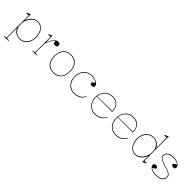

<svg xmlns="http://www.w3.org/2000/svg" viewBox="307 -2251 3956 3956"><g transform="rotate(45 2285.0 -272.5)"><path d="M70 200V190L130 180V-465H60V-475L144 -515V-362L152 -354Q167 -390 187.5 -420Q208 -450 234 -471Q260 -492 291 -503.5Q322 -515 358 -515Q419 -515 465 -481.5Q511 -448 537.5 -388.5Q564 -329 564 -251Q564 -174 534.5 -113.5Q505 -53 453.5 -19Q402 15 335 15Q298 15 259.5 0Q221 -15 190.5 -43.5Q160 -72 144 -111V180L214 190V200ZM335 0Q397 0 445 -32.5Q493 -65 521 -121.5Q549 -178 549 -251Q549 -324 525.5 -380Q502 -436 459 -468Q416 -500 358 -500Q313 -500 278 -480.5Q243 -461 216.5 -428.5Q190 -396 172 -357.5Q154 -319 144 -280V-190Q144 -160 157 -126.5Q170 -93 194.5 -64.5Q219 -36 254.5 -18Q290 0 335 0Z M699 0V-10L759 -20V-474H689V-485L773 -515V-352L781 -344Q798 -380 813.5 -407.5Q829 -435 844 -454Q870 -487 895.5 -501Q921 -515 949 -515Q967 -515 979.5 -508.5Q992 -502 999 -490Q1006 -478 1006 -461Q1006 -449 1000 -438Q994 -427 982 -420Q970 -413 951 -413Q935 -413 922 -418Q909 -423 901.5 -432.5Q894 -442 894 -453Q894 -457 894.5 -459.5Q895 -462 895 -465Q895 -468 895 -470Q895 -477 889 -477Q876 -477 859.5 -457.5Q843 -438 826 -408Q811 -383 797 -351.5Q783 -320 773 -287V-20L833 -10V0Z M1322 -515Q1377 -515 1420.5 -497Q1464 -479 1494 -444Q1524 -409 1539.5 -359Q1555 -309 1555 -246Q1555 -185 1539 -136.5Q1523 -88 1493 -54Q1463 -20 1420 -2.5Q1377 15 1322 15Q1268 15 1225 -2.5Q1182 -20 1152 -54Q1122 -88 1106.5 -136.5Q1091 -185 1091 -246Q1091 -309 1106.5 -359Q1122 -409 1152 -444Q1182 -479 1225 -497Q1268 -515 1322 -515ZM1323 -500Q1255 -500 1206 -470Q1157 -440 1131 -383Q1105 -326 1105 -246Q1105 -188 1119.5 -142.5Q1134 -97 1162.5 -65Q1191 -33 1231 -16.5Q1271 0 1322 0Q1374 0 1414.5 -16.5Q1455 -33 1483.5 -65Q1512 -97 1526.5 -142.5Q1541 -188 1541 -246Q1541 -306 1526.5 -353Q1512 -400 1483.5 -433Q1455 -466 1414.5 -483Q1374 -500 1323 -500Z M1922 15Q1853 15 1799.5 -18.5Q1746 -52 1715.5 -111.5Q1685 -171 1685 -248Q1685 -307 1703 -355.5Q1721 -404 1753.5 -440Q1786 -476 1831 -495.5Q1876 -515 1930 -515Q1969 -515 2004.5 -506.5Q2040 -498 2068.5 -482.5Q2097 -467 2113 -445.5Q2129 -424 2129 -398Q2129 -384 2121.5 -375Q2114 -366 2102 -361.5Q2090 -357 2077 -357Q2058 -357 2041.5 -366.5Q2025 -376 2025 -395Q2025 -406 2033 -416Q2041 -426 2057 -433Q2078 -445 2078 -453Q2078 -462 2060.5 -473Q2043 -484 2010 -492Q1977 -500 1930 -500Q1879 -500 1837 -481.5Q1795 -463 1764 -429.5Q1733 -396 1716 -350Q1699 -304 1699 -248Q1699 -193 1715.5 -147.5Q1732 -102 1761.5 -69Q1791 -36 1832 -18Q1873 0 1922 0Q1976 0 2019 -15Q2062 -30 2095.5 -60Q2129 -90 2153 -135L2160 -125Q2142 -90 2118.5 -63.5Q2095 -37 2065.5 -19.5Q2036 -2 2000 6.5Q1964 15 1922 15Z M2535 -515Q2604 -515 2652.5 -486.5Q2701 -458 2726.5 -404.5Q2752 -351 2752 -276H2304V-286L2738 -290Q2738 -355 2713.5 -402Q2689 -449 2644 -474.5Q2599 -500 2535 -500Q2468 -500 2415.5 -468Q2363 -436 2333.5 -379Q2304 -322 2304 -248Q2304 -193 2320.5 -147.5Q2337 -102 2366.5 -69Q2396 -36 2437 -18Q2478 0 2527 0Q2567 0 2601.5 -8.5Q2636 -17 2664.5 -33.5Q2693 -50 2716.5 -75.5Q2740 -101 2758 -135L2765 -125Q2747 -90 2723.5 -63.5Q2700 -37 2670.5 -19.5Q2641 -2 2605 6.5Q2569 15 2527 15Q2475 15 2431.5 -4.5Q2388 -24 2356.5 -59Q2325 -94 2307.5 -142Q2290 -190 2290 -248Q2290 -307 2308 -355.5Q2326 -404 2358.5 -440Q2391 -476 2436 -495.5Q2481 -515 2535 -515Z M3140 -515Q3209 -515 3257.5 -486.5Q3306 -458 3331.5 -404.5Q3357 -351 3357 -276H2909V-286L3343 -290Q3343 -355 3318.5 -402Q3294 -449 3249 -474.5Q3204 -500 3140 -500Q3073 -500 3020.5 -468Q2968 -436 2938.5 -379Q2909 -322 2909 -248Q2909 -193 2925.5 -147.5Q2942 -102 2971.5 -69Q3001 -36 3042 -18Q3083 0 3132 0Q3172 0 3206.5 -8.5Q3241 -17 3269.5 -33.5Q3298 -50 3321.5 -75.5Q3345 -101 3363 -135L3370 -125Q3352 -90 3328.5 -63.5Q3305 -37 3275.5 -19.5Q3246 -2 3210 6.5Q3174 15 3132 15Q3080 15 3036.5 -4.5Q2993 -24 2961.5 -59Q2930 -94 2912.5 -142Q2895 -190 2895 -248Q2895 -307 2913 -355.5Q2931 -404 2963.5 -440Q2996 -476 3041 -495.5Q3086 -515 3140 -515Z M3934 -745V-35H4004V-25L3920 15V-138L3912 -146Q3897 -110 3876.5 -80Q3856 -50 3830 -29Q3804 -8 3773 3.5Q3742 15 3706 15Q3646 15 3599.5 -18.5Q3553 -52 3526.5 -112Q3500 -172 3500 -249Q3500 -327 3529.5 -387Q3559 -447 3610.5 -481Q3662 -515 3729 -515Q3767 -515 3805 -500Q3843 -485 3874 -457Q3905 -429 3920 -389V-694H3850V-705ZM3729 -500Q3668 -500 3619.5 -467.5Q3571 -435 3543 -378.5Q3515 -322 3515 -249Q3515 -177 3538.5 -120.5Q3562 -64 3605 -32Q3648 0 3706 0Q3751 0 3786 -19.5Q3821 -39 3847.5 -71.5Q3874 -104 3892 -142.5Q3910 -181 3920 -220V-310Q3920 -340 3907 -373.5Q3894 -407 3869.5 -435.5Q3845 -464 3809.5 -482Q3774 -500 3729 -500Z M4313 15Q4269 15 4232.5 7Q4196 -1 4169.5 -16Q4143 -31 4128.5 -51.5Q4114 -72 4114 -97Q4114 -111 4121.5 -121.5Q4129 -132 4141 -137.5Q4153 -143 4166 -143Q4179 -143 4191 -138.5Q4203 -134 4210.5 -126Q4218 -118 4218 -105Q4218 -93 4211 -83.5Q4204 -74 4191 -69Q4172 -61 4165 -55.5Q4158 -50 4158 -43Q4158 -34 4179.5 -24Q4201 -14 4236.5 -7Q4272 0 4313 0Q4371 0 4411.5 -15Q4452 -30 4474 -58Q4496 -86 4496 -125Q4496 -154 4478.5 -175.5Q4461 -197 4421 -215.5Q4381 -234 4311 -252Q4241 -271 4199.5 -292Q4158 -313 4140.5 -337.5Q4123 -362 4123 -392Q4123 -448 4175.5 -481.5Q4228 -515 4321 -515Q4370 -515 4410.5 -500Q4451 -485 4475.5 -459Q4500 -433 4500 -398Q4500 -384 4492.5 -375Q4485 -366 4473 -361.5Q4461 -357 4448 -357Q4438 -357 4429 -359.5Q4420 -362 4412.5 -366.5Q4405 -371 4400.5 -378.5Q4396 -386 4396 -395Q4396 -420 4428 -434Q4444 -441 4450 -446Q4456 -451 4456 -457Q4456 -464 4444 -471.5Q4432 -479 4412 -485.5Q4392 -492 4368.5 -496Q4345 -500 4321 -500Q4263 -500 4222 -486.5Q4181 -473 4159 -448.5Q4137 -424 4137 -392Q4137 -366 4153.5 -343Q4170 -320 4208.5 -301Q4247 -282 4313 -264Q4387 -244 4430 -224.5Q4473 -205 4491.5 -181.5Q4510 -158 4510 -125Q4510 -92 4496.5 -66Q4483 -40 4458 -22Q4433 -4 4396.5 5.5Q4360 15 4313 15Z"/></g></svg>

Font: Kalnia Thin Thin
Style: Regular
Weight: 250
Version: Version 1.105